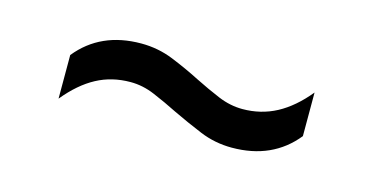

<svg xmlns="http://www.w3.org/2000/svg" viewBox="-31 -528 587 302"><g transform="rotate(15 262.0 -377.0)"><path d="M352 -317Q324.5 -317 299.8 -327.2Q275 -337.5 252 -348.5Q231 -359 211.5 -367.2Q192 -375.5 172 -375.5Q141.5 -375.5 116.8 -362.2Q92 -349 69 -321V-392Q106.5 -438.5 172.5 -438.5Q200 -438.5 224.8 -428.5Q249.5 -418.5 272 -407Q293 -396.5 312.8 -388.2Q332.5 -380 352.5 -380Q382.5 -380 407.8 -393.5Q433 -407 455.5 -434.5V-363.5Q418 -317 352 -317Z"/></g></svg>

Font: Encode Sans SC SemiCondensed
Style: Regular
Weight: 400
Width: 4
Designer: Multiple Designers
Foundry: Impallari Type
Version: Version 3.002